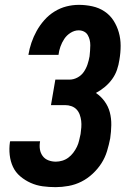

<svg xmlns="http://www.w3.org/2000/svg" viewBox="-20 -763 540 791"><path d="M209 8Q182 8 156 4.5Q130 1 106.5 -9.5Q83 -20 63.5 -36.5Q44 -53 33.5 -75.5Q23 -98 20 -124.5Q17 -151 21 -178L22 -181H145V-180Q142 -163 144.5 -147.5Q147 -132 156 -120Q165 -108 179.5 -102.5Q194 -97 210 -97Q223 -97 236.5 -101Q250 -105 261.5 -113.5Q273 -122 282 -134Q291 -146 297 -158.5Q303 -171 306 -184.5Q309 -198 312 -211Q314 -225 315 -238.5Q316 -252 314.5 -265Q313 -278 308.5 -290.5Q304 -303 295.5 -312Q287 -321 274.5 -325.5Q262 -330 248 -330H190L208 -435H266Q283 -435 299 -443.5Q315 -452 325 -466.5Q335 -481 340.5 -497.5Q346 -514 349 -531Q350 -542 351 -553.5Q352 -565 352 -576.5Q352 -588 349.5 -598.5Q347 -609 341.5 -618.5Q336 -628 326 -633Q316 -638 304 -638Q287 -638 271 -628Q255 -618 245 -603Q235 -588 229 -571Q223 -554 221 -537H97Q101 -562 109.5 -587Q118 -612 131 -635.5Q144 -659 162.5 -680Q181 -701 204.5 -715.5Q228 -730 253.5 -736.5Q279 -743 305 -743Q333 -743 360.5 -737Q388 -731 410.5 -716Q433 -701 447.5 -678.5Q462 -656 469.5 -629.5Q477 -603 477 -574.5Q477 -546 472 -517Q469 -496 462 -475.5Q455 -455 442 -437Q429 -419 411.5 -404.5Q394 -390 375 -380Q395 -367 410.5 -346Q426 -325 432.5 -300Q439 -275 438.5 -247.5Q438 -220 434 -193Q429 -167 421 -140.5Q413 -114 398 -90.5Q383 -67 361.5 -47Q340 -27 315 -14.5Q290 -2 262.5 3Q235 8 209 8Z"/></svg>

Font: Iosevka SS18 Extrabold
Style: Italic
Weight: 800
Italic angle: -9°
Monospace: yes
Designer: Belleve Invis
Foundry: Belleve Invis
Version: Version 25.1.1; ttfautohint (v1.8.4)